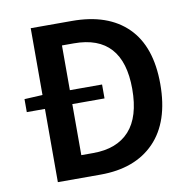

<svg xmlns="http://www.w3.org/2000/svg" viewBox="-75 -729 799 803"><g transform="rotate(-10 324.5 -327.0)"><path d="M29.8 -311V-366.2L106.9 -370.1V-653.8H282.2Q434.6 -653.8 517.3 -571.8Q600.1 -489.7 600.1 -330.1Q600.1 -169.4 517.8 -84.7Q435.5 0 288.1 0H106.9V-311ZM223.1 -94.2H273.9Q374.5 -94.2 427.7 -152.8Q481 -211.4 481 -330.1Q481 -560.1 273.9 -560.1H223.1V-370.1H359.9V-311H223.1Z"/></g></svg>

Font: Toshiba Sans Medium
Style: Regular
Weight: 500
Designer: Paul D. Hunt
Foundry: Toshiba Corporation
Version: Version 2.020;PS 2.0;hotconv 1.0.86;makeotf.lib2.5.63406